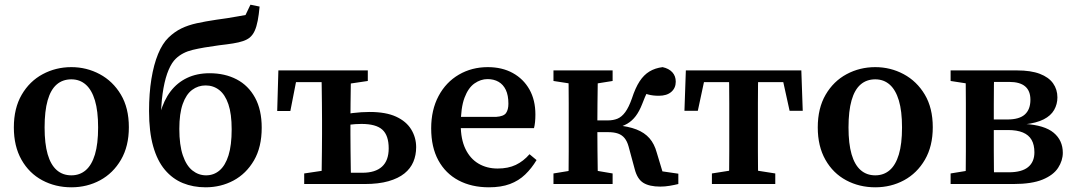

<svg xmlns="http://www.w3.org/2000/svg" viewBox="-20 -784 4576 818"><path d="M284 14Q216 14 160 -16Q104 -46 71.5 -103.5Q39 -161 39 -241Q39 -323 72.5 -380.5Q106 -438 162 -468Q218 -498 284 -498Q349 -498 405 -468Q461 -438 495 -381Q529 -324 529 -242Q529 -161 495.5 -103.5Q462 -46 406.5 -16Q351 14 284 14ZM284 -37Q320 -37 345.5 -59Q371 -81 384.5 -126Q398 -171 398 -241Q398 -311 384.5 -356Q371 -401 345.5 -423.5Q320 -446 284 -446Q247 -446 221.5 -424Q196 -402 183 -356.5Q170 -311 170 -241Q170 -172 183 -127Q196 -82 221.5 -59.5Q247 -37 284 -37Z M856 14Q803 14 759 -4Q715 -22 682.5 -60.5Q650 -99 632.5 -161Q615 -223 615 -311Q615 -386 625 -447.5Q635 -509 653.5 -554Q672 -599 698 -624Q724 -649 753 -663Q782 -677 818.5 -685Q855 -693 902 -700Q926 -703 947.5 -706.5Q969 -710 989 -713.5Q1009 -717 1026 -720L1047 -764L1086 -756Q1083 -722 1078 -696Q1073 -670 1065 -652.5Q1057 -635 1044 -624Q1033 -615 1015.5 -609Q998 -603 973 -599Q948 -595 913 -591Q845 -582 801 -571.5Q757 -561 729 -534Q712 -518 698.5 -486.5Q685 -455 676.5 -408.5Q668 -362 666 -302L663 -303Q678 -357 706.5 -394.5Q735 -432 777 -452Q819 -472 873 -472Q938 -472 988 -446Q1038 -420 1066.5 -368Q1095 -316 1095 -240Q1095 -157 1062 -100.5Q1029 -44 975 -15Q921 14 856 14ZM858 -37Q891 -37 915.5 -58Q940 -79 953.5 -122Q967 -165 967 -233Q967 -299 953 -340Q939 -381 914 -400.5Q889 -420 856 -420Q824 -420 798.5 -401Q773 -382 758.5 -341Q744 -300 744 -235Q744 -166 759 -122Q774 -78 800 -57.5Q826 -37 858 -37Z M1422 0V-48H1524Q1579 -48 1607.5 -74Q1636 -100 1636 -152Q1636 -207 1609 -231.5Q1582 -256 1520 -256Q1494 -256 1467 -252.5Q1440 -249 1417 -244V-290Q1446 -298 1483.5 -302.5Q1521 -307 1555 -307Q1624 -307 1667.5 -287Q1711 -267 1732 -232.5Q1753 -198 1753 -157Q1753 -123 1741 -94.5Q1729 -66 1703 -45Q1677 -24 1635 -12Q1593 0 1534 0ZM1349 0Q1350 -25 1350.5 -62.5Q1351 -100 1351.5 -140Q1352 -180 1352 -213V-272Q1352 -304 1351.5 -344Q1351 -384 1350.5 -422Q1350 -460 1349 -484H1476Q1475 -460 1474.5 -422Q1474 -384 1473.5 -344Q1473 -304 1473 -272V-213Q1473 -180 1473.5 -140Q1474 -100 1474.5 -62.5Q1475 -25 1476 0ZM1161 -311 1166 -484H1410V-434H1199L1250 -480L1217 -311ZM1276 0V-45L1390 -62H1411V0ZM1413 -423V-484H1547V-439L1439 -423Z M2063 14Q1989 14 1933.5 -15.5Q1878 -45 1847.5 -101Q1817 -157 1817 -237Q1817 -316 1848.5 -375Q1880 -434 1935 -466Q1990 -498 2058 -498Q2119 -498 2164.5 -473Q2210 -448 2235.5 -403Q2261 -358 2261 -296Q2261 -279 2259.5 -264Q2258 -249 2255 -238H1877V-286H2093Q2126 -288 2136 -302.5Q2146 -317 2146 -342Q2146 -378 2135 -401Q2124 -424 2104 -435.5Q2084 -447 2057 -447Q2028 -447 2001.5 -428.5Q1975 -410 1959 -367.5Q1943 -325 1943 -252Q1943 -191 1963 -149.5Q1983 -108 2018.5 -87Q2054 -66 2100 -66Q2145 -66 2177.5 -81.5Q2210 -97 2236 -127L2266 -102Q2245 -67 2217.5 -40.5Q2190 -14 2152.5 0Q2115 14 2063 14Z M2338 0V-45L2442 -62H2490L2590 -45V0ZM2338 -439V-484H2590V-439L2490 -423H2442ZM2401 0Q2402 -26 2402.5 -63Q2403 -100 2403 -140Q2403 -180 2403 -213V-272Q2403 -304 2403 -344Q2403 -384 2402.5 -422Q2402 -460 2401 -484H2528Q2527 -460 2526.5 -422Q2526 -384 2525.5 -342.5Q2525 -301 2525 -265V-224Q2525 -186 2525.5 -143.5Q2526 -101 2526.5 -63.5Q2527 -26 2528 0ZM2684 -64 2658 -160Q2652 -182 2641 -195.5Q2630 -209 2613 -215Q2596 -221 2571 -221H2472V-271H2569Q2593 -271 2611 -278.5Q2629 -286 2644 -306.5Q2659 -327 2672 -364Q2687 -410 2705 -437.5Q2723 -465 2747 -479.5Q2771 -494 2803 -498Q2830 -492 2844.5 -476Q2859 -460 2859 -436Q2859 -409 2840 -392.5Q2821 -376 2787 -376Q2761 -376 2741 -381.5Q2721 -387 2699 -397L2767 -437Q2753 -418 2740.5 -396Q2728 -374 2716 -341Q2704 -310 2688.5 -289.5Q2673 -269 2652.5 -257Q2632 -245 2603 -238V-251Q2657 -246 2691.5 -232.5Q2726 -219 2747 -195Q2768 -171 2778 -134L2816 -8L2733 -64L2870 -44V0Q2854 4 2833.5 7.5Q2813 11 2793 11Q2747 11 2721 -5Q2695 -21 2684 -64Z M2896 -312 2902 -484H3394L3400 -312H3344L3307 -480L3362 -434H2934L2989 -480L2953 -312ZM3013 0V-45L3121 -62H3175L3283 -45V0ZM3085 0Q3086 -25 3086.5 -62.5Q3087 -100 3087 -140Q3087 -180 3087 -213V-272Q3087 -304 3087 -344Q3087 -384 3086.5 -422Q3086 -460 3085 -484H3211Q3210 -460 3209.5 -422Q3209 -384 3209 -344Q3209 -304 3209 -272V-213Q3209 -180 3209 -140Q3209 -100 3209.5 -62.5Q3210 -25 3211 0Z M3709 14Q3641 14 3585 -16Q3529 -46 3496.5 -103.5Q3464 -161 3464 -241Q3464 -323 3497.5 -380.5Q3531 -438 3587 -468Q3643 -498 3709 -498Q3774 -498 3830 -468Q3886 -438 3920 -381Q3954 -324 3954 -242Q3954 -161 3920.5 -103.5Q3887 -46 3831.5 -16Q3776 14 3709 14ZM3709 -37Q3745 -37 3770.5 -59Q3796 -81 3809.5 -126Q3823 -171 3823 -241Q3823 -311 3809.5 -356Q3796 -401 3770.5 -423.5Q3745 -446 3709 -446Q3672 -446 3646.5 -424Q3621 -402 3608 -356.5Q3595 -311 3595 -241Q3595 -172 3608 -127Q3621 -82 3646.5 -59.5Q3672 -37 3709 -37Z M4030 0V-45L4134 -62L4159 -50H4278Q4333 -50 4360 -72Q4387 -94 4387 -135Q4387 -167 4375 -188Q4363 -209 4338 -219.5Q4313 -230 4274 -230H4163V-275H4272Q4323 -275 4346.5 -296.5Q4370 -318 4370 -359Q4370 -397 4347.5 -416Q4325 -435 4280 -435H4159L4134 -423L4030 -439V-484H4313Q4372 -484 4410 -469.5Q4448 -455 4466.5 -429Q4485 -403 4485 -369Q4485 -340 4471 -315.5Q4457 -291 4426.5 -275.5Q4396 -260 4345 -254V-256Q4430 -251 4469 -218.5Q4508 -186 4508 -133Q4508 -100 4488 -69Q4468 -38 4422 -19Q4376 0 4297 0ZM4093 0Q4094 -26 4094.5 -63Q4095 -100 4095 -140Q4095 -180 4095 -213V-272Q4095 -304 4095 -344Q4095 -384 4094.5 -422Q4094 -460 4093 -484H4216Q4215 -460 4214.5 -421.5Q4214 -383 4214 -341Q4214 -299 4214 -260V-213Q4214 -180 4214 -140Q4214 -100 4214.5 -63Q4215 -26 4216 0Z"/></svg>

Font: Source Serif 4 18pt SemiBold
Style: Regular
Weight: 600
Designer: Frank Grießhammer
Foundry: Adobe Systems Incorporated
Version: Version 4.004;hotconv 1.0.116;makeotfexe 2.5.65601